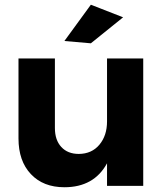

<svg xmlns="http://www.w3.org/2000/svg" viewBox="-20 -785 700 811"><path d="M500 -711.9 363.8 -602.1 252 -611.8 363.8 -765.1ZM432.1 -538.1H585V0H432.1V-95.2Q377 5.9 252 5.9Q162.6 5.9 110.4 -49.6Q58.1 -105 58.1 -200.2V-538.1H211.9V-244.1Q211.9 -193.4 239 -164.1Q266.1 -134.8 313 -134.8Q367.7 -135.3 399.9 -173.8Q432.1 -212.4 432.1 -272Z"/></svg>

Font: Montserrat arm SemiBold
Style: Regular
Weight: 600
Designer: Julieta Ulanovsky
Foundry: Julieta Ulanovsky
Version: Version 6.000;PS 006.000;hotconv 1.0.88;makeotf.lib2.5.64775